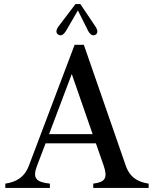

<svg xmlns="http://www.w3.org/2000/svg" viewBox="-20 -919 752 939"><path d="M6 0H224V-21C156 -28 138 -48 161 -108L203 -218H449L487 -109C508 -48 494 -28 436 -21V0H707V-21C659 -28 616 -48 595 -109L390 -700H345L121 -108C98 -48 54 -28 6 -21ZM220 -263 331 -557 433 -263ZM266 -749C278 -742 291 -748 304 -770L361 -868L410 -770C421 -748 435 -742 447 -749C459 -756 460 -770 445 -792L373 -899H349L267 -791C251 -770 254 -756 266 -749Z"/></svg>

Font: RL Madena
Style: Regular
Weight: 400
Designer: I Kadek Wantara Putra
Foundry: Roughlines ID
Version: Version 1.000;Glyphs 3.1.2 (3151)